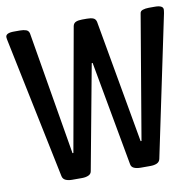

<svg xmlns="http://www.w3.org/2000/svg" viewBox="-79 -783 883 866"><g transform="rotate(-10 362.5 -350.0)"><path d="M183 2Q165 2 153 -3.5Q141 -9 138 -22L5 -664Q4 -668 3 -674Q2 -680 2 -683Q2 -702 40 -702H68Q84 -702 95.5 -698Q107 -694 110 -681L205 -116H209L310 -680Q313 -693 324 -697.5Q335 -702 352 -702H375Q393 -702 403.5 -697.5Q414 -693 417 -680L517 -116H521L617 -683Q618 -694 630 -698Q642 -702 658 -702H685Q723 -702 723 -683Q723 -680 722.5 -676.5Q722 -673 721 -666L586 -22Q583 -9 571 -3.5Q559 2 541 2H497Q478 2 466 -3.5Q454 -9 452 -22L365 -501H361L272 -22Q270 -9 257.5 -3.5Q245 2 228 2Z"/></g></svg>

Font: Asap Condensed Medium
Style: Regular
Weight: 500
Width: 3
Designer: Pablo Cosgaya
Foundry: Omnibus-Type
Version: Version 3.001; ttfautohint (v1.8.4.7-5d5b)